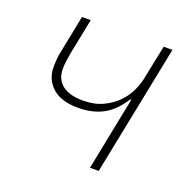

<svg xmlns="http://www.w3.org/2000/svg" viewBox="-97 -605 702 702"><g transform="rotate(20 254.0 -254.0)"><path d="M380 -285H376Q344 -235 303.5 -213Q263 -191 206 -191Q140 -191 106 -222Q72 -253 72 -300Q72 -317 73.5 -334Q75 -351 79 -367L107 -508H141L113 -368Q110 -352 108 -335.5Q106 -319 106 -305Q106 -266 133.5 -244Q161 -222 214 -222Q259 -222 291.5 -237.5Q324 -253 346 -275.5Q368 -298 380.5 -324.5Q393 -351 397 -372L425 -508H459L357 0H323Z"/></g></svg>

Font: IBM Plex Sans ExtLt
Style: Italic
Weight: 200
Italic angle: -11°
Designer: Mike Abbink, Paul van der Laan, Pieter van Rosmalen
Foundry: Bold Monday
Version: Version 3.005